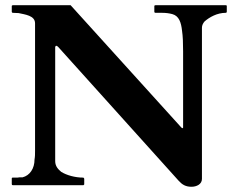

<svg xmlns="http://www.w3.org/2000/svg" viewBox="-20 -708 906 734"><path d="M752 -24V-602C752 -611 756 -619 762 -626C780.4 -642.1 809.8 -659 843 -659C844 -659 845 -660 846 -660C847 -662 847 -662 847 -663V-685C847 -686 847 -686 846 -687C846 -688 845 -688 843 -688H574C572.3 -688 570 -686.9 570 -685V-663C570 -662 570 -662 571 -660C572 -660 573 -659 574 -659H599C615 -659 628 -657 639 -654C664.3 -647.1 672.6 -622.2 676 -590C679 -570 680 -544 680 -512V-220C679 -218 678 -218 677 -218C675.6 -218 672.3 -221.7 671 -223L250 -688H29C27.3 -688 25 -686.9 25 -685V-663C25 -662 25 -662 26 -660C27 -660 28 -659 29 -659C34 -659 42 -658 51 -658C75.6 -652.5 114 -648.6 114 -619V-131C114 -120 114 -109 112 -98C112 -64 94.3 -37.1 66 -30H54C50 -29 46 -29 41 -29H29C26 -29 25 -28 25 -25V-4C25 -3 26 -2 26 -1C28 0 28 0 29 0H298C299 0 300 0 301 -2C302 -2 302 -3 302 -4V-25C301 -26 301 -26 301 -27C300 -28 299 -29 298 -29C267 -29 234.7 -38.1 214 -51C202.7 -60.4 191 -72.3 191 -92V-528C192 -531 193 -533 194 -533C198 -533 200.2 -530.8 203 -528L663 -17C676.3 -2.3 689.8 6 712 6C731.6 6 752 -3.8 752 -24Z"/></svg>

Font: fbb
Style: Bold
Weight: 400
Designer: David J. Perry, Michael Sharpe
Version: Version 1.045